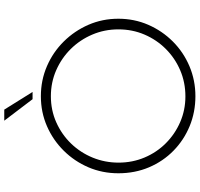

<svg xmlns="http://www.w3.org/2000/svg" viewBox="-38 -892 938 902"><g transform="rotate(-90 431.0 -441.0)"><path d="M68 -354Q68 -429 96 -494.5Q124 -560 174 -610.5Q224 -661 289.5 -689.5Q355 -718 430 -718Q505 -718 571 -689.5Q637 -661 687 -610.5Q737 -560 765.5 -494.5Q794 -429 794 -354Q794 -279 765.5 -213.5Q737 -148 687 -98Q637 -48 571 -20Q505 8 430 8Q355 8 289.5 -19Q224 -46 174 -95Q124 -144 96 -210Q68 -276 68 -354ZM118 -353Q118 -288 142 -231Q166 -174 209 -131Q252 -88 308.5 -63.5Q365 -39 429 -39Q495 -39 552 -63.5Q609 -88 652 -131Q695 -174 719.5 -231Q744 -288 744 -354Q744 -419 719.5 -476.5Q695 -534 652 -577.5Q609 -621 552 -646Q495 -671 430 -671Q364 -671 307 -645.5Q250 -620 207.5 -576Q165 -532 141.5 -474.5Q118 -417 118 -353ZM315 -890H367L450 -757H416Z"/></g></svg>

Font: Synthetic Light
Style: Regular
Weight: 300
Designer: Santiago Orozco
Foundry: Typemade
Version: Version 2.000; ttfautohint (v1.8.4.7-5d5b)